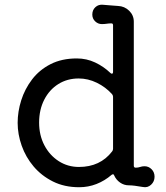

<svg xmlns="http://www.w3.org/2000/svg" viewBox="-20 -762 698 805"><path d="M586 -65Q603 -65 615.5 -52.5Q628 -40 628 -21Q628 -1 613.5 12.5Q599 26 579 22Q540 15 520 15Q500 15 483.5 3.5Q467 -8 459 -26Q456 -35 448 -29Q419 -4 384.5 9.5Q350 23 312 23Q250 23 202 -1Q154 -25 121 -64Q88 -103 71 -151Q54 -199 54 -247Q54 -294 69 -341.5Q84 -389 114.5 -429Q145 -469 192 -493Q239 -517 302 -517Q343 -517 379 -500Q415 -483 443 -456Q446 -453 449 -453Q454 -453 454 -461V-656Q454 -664 447 -664Q437 -664 427.5 -662.5Q418 -661 407 -661Q391 -661 379 -672.5Q367 -684 367 -701Q367 -720 380 -732Q393 -744 412 -742Q426 -741 442.5 -739.5Q459 -738 475 -737Q502 -736 521.5 -717Q541 -698 541 -671V-67Q541 -59 549 -59Q559 -59 567.5 -62Q576 -65 586 -65ZM311 -62Q400 -62 450 -127Q454 -132 454 -138V-356Q454 -362 450 -367Q423 -397 386 -415Q349 -433 310 -433Q262 -433 224.5 -409.5Q187 -386 165.5 -344Q144 -302 144 -248Q144 -195 166 -153Q188 -111 226 -86.5Q264 -62 311 -62Z"/></svg>

Font: Kiwi Maru Medium
Style: Regular
Weight: 500
Designer: Hiroki-Chan
Version: Version 1.100